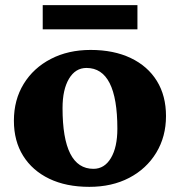

<svg xmlns="http://www.w3.org/2000/svg" viewBox="-20 -710 699 746"><path d="M327 16Q237 16 171.5 -15.5Q106 -47 70 -104.5Q34 -162 34 -241Q34 -322 72 -384Q110 -446 177.5 -481Q245 -516 332 -516Q422 -516 488 -484.5Q554 -453 589.5 -395.5Q625 -338 625 -259Q625 -179 587 -116.5Q549 -54 482 -19Q415 16 327 16ZM343 -54Q386 -54 411 -96Q436 -138 436 -210Q436 -446 316 -446Q273 -446 248 -404Q223 -362 223 -290Q223 -54 343 -54ZM146 -596V-690H514V-596Z"/></svg>

Font: Platypi ExtraBold
Style: Regular
Weight: 800
Designer: David Sargent
Foundry: Bolt Cutter Type
Version: Version 1.200; ttfautohint (v1.8.4.7-5d5b)